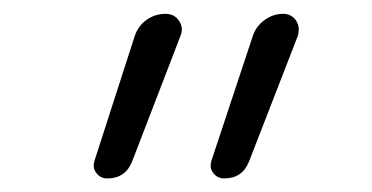

<svg xmlns="http://www.w3.org/2000/svg" viewBox="-20 -565 540 279"><path d="M171.9 -330.1Q162.1 -305.7 135.7 -305.7Q126 -305.7 120.1 -313.5Q116.2 -318.4 116.2 -324.2Q116.2 -327.1 117.2 -331.1L175.8 -512.7Q180.7 -527.3 192.9 -536.1Q205.1 -544.9 220.7 -544.9Q233.4 -544.9 240.2 -534.7Q247.1 -524.4 242.2 -512.7ZM341.8 -330.1Q332 -305.7 305.7 -305.7Q295.9 -305.7 290 -313.5Q286.1 -318.4 286.1 -324.2Q286.1 -327.1 287.1 -331.1L347.7 -513.7Q352.5 -527.3 364.7 -536.1Q377 -544.9 391.6 -544.9Q403.3 -544.9 410.2 -535.2Q414.1 -529.3 414.1 -522.5Q414.1 -518.6 413.1 -513.7Z"/></svg>

Font: Rounded-X Mgen+ 1mn light
Style: Regular
Weight: 200
Designer: [Source Han Sans]
Ryoko NISHIZUKA  (kana & ideographs); Paul D. Hunt (Latin, Greek & Cyrillic); Wenlong ZHANG  (bopomofo
Version: Version 1.059.20150602